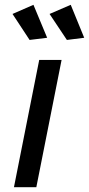

<svg xmlns="http://www.w3.org/2000/svg" viewBox="-20 -778 370 798"><path d="M236 -529 131 0H38L143 -529ZM119 -758 176 -621 103 -612 32 -720ZM274 -758 330 -621 258 -612 186 -720Z"/></svg>

Font: Gontserrat
Style: Italic
Weight: 400
Italic angle: -11.3°
Designer: Julieta Ulanovsky
Foundry: Julieta Ulanovsky
Version: Version 6.001